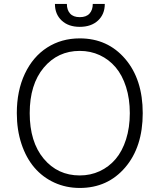

<svg xmlns="http://www.w3.org/2000/svg" viewBox="-20 -929 796 959"><path d="M443.4 -909.2H503.4Q503.4 -857.9 469.5 -826.4Q435.5 -794.9 378.4 -794.9Q321.8 -794.9 288.1 -826.4Q254.4 -857.9 254.4 -909.2H314Q314 -879.4 330.1 -861.3Q346.2 -843.3 378.4 -843.3Q411.1 -843.3 427.2 -861.3Q443.4 -879.4 443.4 -909.2ZM378.4 9.8Q310.1 9.8 251.7 -16.8Q193.4 -43.5 152.1 -91.6Q110.8 -139.6 87.4 -209.7Q64 -279.8 64 -363.8Q64 -475.6 104.2 -560.8Q144.5 -646 215.8 -691.7Q287.1 -737.3 378.4 -737.3Q517.6 -737.3 605.2 -635Q692.9 -532.7 692.9 -363.8Q692.9 -194.8 605.2 -92.5Q517.6 9.8 378.4 9.8ZM378.4 -674.8Q268.6 -674.8 198.5 -591.1Q128.4 -507.3 128.4 -363.8Q128.4 -220.2 198.2 -136.5Q268.1 -52.7 378.4 -52.7Q432.1 -52.7 478 -74Q523.9 -95.2 557.4 -134.5Q590.8 -173.8 609.6 -232.9Q628.4 -292 628.4 -363.8Q628.4 -435.5 609.6 -494.6Q590.8 -553.7 557.4 -593Q523.9 -632.3 478 -653.6Q432.1 -674.8 378.4 -674.8Z"/></svg>

Font: Interop Light
Style: Regular
Weight: 300
Designer: Rasmus Andersson, Google, Jang Haemin
Foundry: jhaemin
Version: Version 1.007